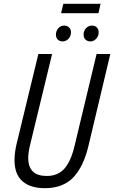

<svg xmlns="http://www.w3.org/2000/svg" viewBox="-20 -976 598 1006"><path d="M215 10Q139 10 97.5 -26.5Q56 -63 56 -137Q56 -155 58.5 -175.5Q61 -196 66 -218L181 -693H253L137 -214Q128 -177 128 -148Q128 -54 225 -54Q284 -54 318 -93Q352 -132 371 -213L486 -693H558L444 -214Q418 -103 364 -46.5Q310 10 215 10ZM300 -907 312 -956H507L496 -907ZM308 -759Q293 -759 283 -768.5Q273 -778 273 -794Q273 -814 285.5 -828Q298 -842 317 -842Q332 -842 342 -832Q352 -822 352 -807Q352 -787 339 -773Q326 -759 308 -759ZM454 -759Q438 -759 428 -768.5Q418 -778 418 -794Q418 -814 430.5 -828Q443 -842 462 -842Q478 -842 487.5 -832Q497 -822 497 -807Q497 -787 484 -773Q471 -759 454 -759Z"/></svg>

Font: Ubuntu Sans Condensed
Style: Italic
Weight: 400
Width: 3
Italic angle: -13.5°
Designer: Dalton Maag Ltd
Foundry: Dalton Maag Ltd
Version: Version 1.006; ttfautohint (v1.8.4.7-5d5b)